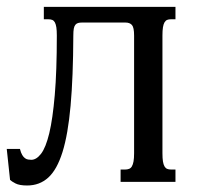

<svg xmlns="http://www.w3.org/2000/svg" viewBox="-20 -539 594 569"><path d="M197.3 -433.6Q196.8 -310.5 189.2 -225.8Q181.6 -141.1 165.3 -88.6Q148.9 -36.1 123 -12.7Q97.2 10.7 60.5 10.7Q37.6 10.7 25.9 4.6Q14.2 -1.5 9.8 -5.9L0 -97.7H39.1Q42 -85.9 45.9 -79.6Q49.8 -73.2 54.2 -70.1Q58.6 -66.9 63.5 -66.2Q68.4 -65.4 72.8 -65.4Q87.9 -65.4 101.8 -83.5Q115.7 -101.6 126 -144Q136.2 -186.5 142.3 -257.3Q148.4 -328.1 148.4 -433.6Q148.4 -448.7 147 -458Q145.5 -467.3 142.6 -472.7Q139.6 -478 134.8 -480Q129.9 -481.9 123 -481.9H109.9V-518.6H500V-481.9H486.8Q480 -481.9 475.3 -480Q470.7 -478 467.5 -472.7Q464.4 -467.3 462.9 -458Q461.4 -448.7 461.4 -433.6V-85Q461.4 -69.8 462.9 -60.5Q464.4 -51.3 467.5 -45.9Q470.7 -40.5 475.3 -38.6Q480 -36.6 486.8 -36.6H500V0H337.4V-36.6H351.1Q357.4 -36.6 362.5 -38.6Q367.7 -40.5 370.8 -45.9Q374 -51.3 375.7 -60.5Q377.4 -69.8 377.4 -85V-433.6Q377.4 -457.5 371.1 -464.8Q364.7 -472.2 351.6 -472.2H223.1Q216.3 -472.2 211.7 -470.9Q207 -469.7 203.6 -465.8Q200.2 -461.9 198.7 -454.3Q197.3 -446.8 197.3 -433.6Z"/></svg>

Font: Arian AMU Serif
Style: Regular
Weight: 400
Designer: Ruben Hakobyan (Tarumian)
Foundry: Ruben Hakobyan (Tarumian)
Version: Version 1.002